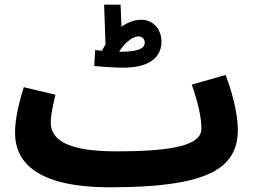

<svg xmlns="http://www.w3.org/2000/svg" viewBox="-20 -776 1084 817"><path d="M504 -488C641 -488 667 -553 667 -598C667 -651 633 -692 580 -692C552 -692 523 -681 497 -662L493 -756H423L429 -588C424 -579 419 -570 414 -560C403 -561 393 -562 385 -563L381 -495C402 -493 466 -488 504 -488ZM569 -621C586 -621 596 -608 596 -595C596 -574 577 -556 497 -556C494 -556 490 -556 487 -556C505 -586 540 -621 569 -621ZM449 21C858 21 992 -56 992 -223C992 -296 966 -389 940 -457L796 -416C820 -348 837 -280 837 -229C837 -161 729 -132 475 -132C266 -132 196 -181 196 -255C196 -290 207 -334 216 -373L81 -405C66 -354 44 -281 44 -211C44 -84 139 21 449 21Z"/></svg>

Font: Noto Sans Arabic UI XBd
Style: Regular
Weight: 800
Designer: Monotype Design Team, Nadine Chahine and Nizar Qandah
Foundry: Monotype Imaging Inc.
Version: Version 2.010